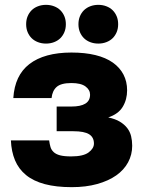

<svg xmlns="http://www.w3.org/2000/svg" viewBox="-20 -760 596 793"><path d="M276 13Q212 13 165 0.5Q118 -12 87.5 -37Q57 -62 42 -98Q27 -134 25 -180H183Q185 -165 188.5 -153Q192 -141 201.5 -132Q211 -123 228 -118.5Q245 -114 274 -114Q324 -114 346 -130.5Q368 -147 368 -167Q368 -193 348 -205.5Q328 -218 283 -218H214V-320H275Q313 -320 332.5 -332Q352 -344 352 -369Q352 -389 333 -403Q314 -417 275 -417Q232 -417 214 -401Q196 -385 193 -355H35Q38 -402 54.5 -437Q71 -472 101.5 -495.5Q132 -519 175.5 -531Q219 -543 275 -543Q331 -543 374 -532.5Q417 -522 446 -501.5Q475 -481 490 -452Q505 -423 505 -387Q505 -349 487 -319Q469 -289 427 -275Q456 -269 475 -257.5Q494 -246 505.5 -231Q517 -216 521.5 -197.5Q526 -179 526 -158Q526 -121 509 -89.5Q492 -58 460 -35.5Q428 -13 381.5 0Q335 13 276 13ZM170 -580Q152 -580 136.5 -586Q121 -592 110.5 -602.5Q100 -613 94 -627.5Q88 -642 88 -660Q88 -678 94 -692.5Q100 -707 110.5 -717.5Q121 -728 136.5 -734Q152 -740 170 -740Q188 -740 203.5 -734Q219 -728 229.5 -717.5Q240 -707 246 -692.5Q252 -678 252 -660Q252 -642 246 -627.5Q240 -613 229.5 -602.5Q219 -592 203.5 -586Q188 -580 170 -580ZM386 -580Q368 -580 352.5 -586Q337 -592 326.5 -602.5Q316 -613 310 -627.5Q304 -642 304 -660Q304 -678 310 -692.5Q316 -707 326.5 -717.5Q337 -728 352.5 -734Q368 -740 386 -740Q404 -740 419.5 -734Q435 -728 445.5 -717.5Q456 -707 462 -692.5Q468 -678 468 -660Q468 -642 462 -627.5Q456 -613 445.5 -602.5Q435 -592 419.5 -586Q404 -580 386 -580Z"/></svg>

Font: Golos Text VF
Style: Regular
Weight: 400
Designer: A.Korolkova, Vitaly Kuzmin
Foundry: ParaType Ltd
Version: Version 2.003